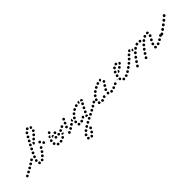

<svg xmlns="http://www.w3.org/2000/svg" viewBox="150 -1685 3127 3127"><g transform="rotate(-45 1713.0 -122.0)"><path d="M23 16Q26 7 21 -1Q17 -10 8 -13Q-1 -15 -9 -11Q-17 -7 -20 2Q-23 11 -19 19Q-15 27 -6 30Q3 33 11 29Q20 25 23 16ZM296 21Q286 22 279 15Q276 12 274 8Q272 4 271 0Q271 -5 272 -9Q274 -13 277 -17Q283 -24 292 -24Q301 -25 309 -19Q310 -18 311 -17Q311 -16 312 -15Q312 -14 312 -13Q310 -4 312 5Q313 7 313 10Q313 11 312 12Q312 12 311 13Q305 20 296 21ZM375 8Q378 4 378 -1Q379 -5 378 -9Q377 -14 375 -17Q370 -25 361 -27Q351 -29 344 -24L343 -23Q340 -21 337 -17Q335 -13 334 -9Q333 -5 334 0Q335 4 337 8Q343 16 352 17Q361 19 369 14Q373 11 375 8ZM79 -9Q82 -13 83 -17Q84 -21 84 -26Q83 -30 81 -34Q77 -42 68 -45Q59 -47 50 -43Q42 -38 39 -29Q37 -20 41 -12Q46 -4 55 -1Q64 1 72 -3V-4Q76 -6 79 -9ZM430 -51Q429 -60 422 -67Q419 -70 415 -71Q411 -73 406 -73Q402 -72 398 -71Q394 -69 391 -66L390 -65Q384 -58 384 -49Q385 -40 392 -33Q395 -30 399 -29Q403 -27 408 -27Q412 -28 416 -29Q420 -31 423 -35H424Q430 -42 430 -51ZM139 -43Q141 -47 142 -51Q143 -56 143 -60Q142 -64 140 -68Q135 -76 126 -79Q117 -81 109 -76Q101 -71 99 -62Q96 -53 101 -45Q103 -42 107 -39Q110 -36 115 -35Q119 -34 123 -34Q128 -35 132 -37V-38Q136 -40 139 -43ZM261 -70V-71Q263 -80 271 -85Q279 -89 288 -87Q292 -86 296 -83Q300 -81 302 -77Q304 -73 305 -69Q305 -64 304 -60Q303 -56 301 -52Q299 -49 296 -47Q293 -47 291 -47Q283 -46 277 -43Q268 -46 263 -54Q258 -62 261 -70ZM201 -87Q203 -96 198 -104Q196 -108 192 -110Q188 -113 184 -114Q180 -115 175 -114Q171 -114 167 -111Q159 -106 157 -97Q155 -88 160 -80Q162 -76 166 -74Q169 -71 174 -70Q178 -69 182 -70Q187 -70 191 -73Q199 -78 201 -87ZM468 -89H469Q474 -97 473 -106Q471 -115 464 -121Q460 -123 456 -124Q452 -126 447 -125Q443 -124 439 -122Q435 -120 432 -116Q427 -108 428 -99Q429 -90 437 -84Q441 -82 445 -81Q449 -79 454 -80Q458 -81 462 -83Q466 -85 468 -89ZM255 -116Q257 -120 258 -124Q259 -129 258 -133Q257 -138 255 -141Q250 -149 241 -151Q232 -153 224 -148V-147Q216 -142 214 -133Q212 -124 217 -116Q220 -113 223 -110Q227 -108 232 -107Q236 -106 240 -107Q245 -107 248 -110H249Q252 -113 255 -116ZM284 -121Q288 -112 296 -109Q300 -107 305 -107Q309 -107 314 -109Q318 -110 321 -113Q324 -117 326 -121Q329 -130 326 -138Q322 -147 314 -150Q309 -152 305 -152Q300 -152 296 -150Q292 -149 289 -146Q286 -142 284 -138Q281 -129 284 -121ZM509 -166Q507 -175 499 -179Q491 -184 482 -181Q473 -179 468 -171Q466 -167 465 -162Q465 -158 466 -153Q467 -149 470 -146Q473 -142 476 -140Q485 -135 493 -138Q502 -140 507 -148Q512 -157 509 -166ZM649 -150Q653 -152 656 -155Q660 -158 661 -162Q663 -166 663 -171Q663 -180 657 -187Q650 -193 641 -194H640Q636 -194 632 -192Q628 -190 624 -187Q621 -184 619 -180Q618 -176 618 -171Q618 -162 624 -155Q631 -149 640 -149Q645 -148 649 -150ZM588 -168Q585 -166 580 -164Q576 -163 572 -164Q567 -165 563 -167Q555 -172 553 -181Q551 -190 555 -198Q558 -202 561 -205Q565 -207 569 -208Q574 -209 578 -209Q582 -208 586 -206H587Q592 -202 595 -197Q598 -191 597 -185Q596 -181 596 -177Q595 -177 595 -176Q595 -175 594 -175Q592 -171 588 -168ZM312 -201Q308 -193 311 -184Q315 -175 323 -171Q331 -167 340 -170Q349 -174 353 -182Q357 -191 354 -200Q351 -208 342 -212Q334 -216 325 -213Q316 -210 312 -201ZM525 -219Q517 -222 513 -231Q510 -240 513 -248Q517 -257 526 -260Q534 -264 543 -260Q551 -257 555 -248Q557 -244 557 -239Q557 -235 555 -231Q554 -229 554 -228Q553 -226 552 -225Q550 -224 547 -222Q545 -221 543 -219Q543 -219 543 -219Q543 -219 543 -218Q534 -215 525 -219ZM342 -263Q338 -255 341 -246Q344 -237 352 -233Q356 -231 361 -230Q365 -230 370 -231Q374 -233 377 -236Q381 -239 383 -243Q385 -247 385 -251Q385 -256 384 -260Q383 -264 380 -268Q377 -271 373 -273Q364 -277 356 -274Q347 -272 343 -263ZM472 -297Q472 -287 465 -281Q458 -275 448 -275Q439 -275 433 -282Q432 -283 431 -284Q430 -285 430 -287Q432 -289 434 -292V-293Q438 -300 439 -309Q439 -313 439 -317Q446 -321 453 -320Q461 -319 466 -313Q473 -306 472 -297ZM372 -307Q375 -298 383 -293Q391 -289 400 -292Q409 -295 414 -303Q418 -311 415 -320Q413 -329 404 -334Q396 -338 387 -335Q378 -332 374 -324Q369 -316 372 -307ZM522 -343Q523 -352 516 -359Q510 -366 501 -366Q491 -367 485 -360H484Q478 -354 477 -344Q477 -335 483 -328Q490 -321 499 -321Q508 -321 515 -327Q522 -334 522 -343ZM404 -367Q407 -358 415 -354Q423 -349 432 -352Q441 -354 446 -363Q450 -371 448 -380Q445 -389 437 -393Q429 -398 420 -395Q411 -393 406 -384Q402 -376 404 -367ZM571 -392Q571 -401 564 -408Q557 -414 548 -414Q539 -414 532 -407Q526 -400 526 -391Q526 -381 533 -375Q540 -368 549 -369Q558 -369 565 -376Q571 -382 571 -392ZM437 -427Q440 -418 448 -413Q456 -409 465 -411Q474 -414 478 -422H479Q483 -431 481 -440Q478 -449 470 -453Q462 -458 453 -455Q444 -452 439 -444Q435 -436 437 -427ZM614 -441Q614 -445 613 -450Q612 -454 609 -458Q607 -461 603 -464Q603 -464 603 -464Q603 -464 602 -464Q601 -464 599 -464Q592 -463 585 -466Q581 -464 577 -462Q574 -459 572 -456V-455Q570 -452 569 -447Q568 -443 569 -438Q571 -434 573 -430Q576 -427 580 -425Q588 -420 597 -422Q606 -424 611 -432V-433Q613 -437 614 -441ZM474 -505Q469 -498 470 -488Q472 -479 480 -474Q487 -468 496 -470Q506 -471 511 -479Q517 -487 515 -496Q514 -505 506 -511Q502 -513 498 -514Q494 -515 489 -515Q485 -514 481 -511Q477 -509 475 -505ZM606 -530Q597 -533 589 -530Q589 -529 589 -529Q588 -529 588 -529Q587 -523 585 -518Q581 -510 576 -504Q576 -503 576 -502Q577 -501 577 -500Q579 -496 582 -492Q585 -489 590 -488Q594 -486 598 -486Q603 -486 607 -488Q615 -492 619 -500Q622 -509 618 -518Q615 -526 606 -530ZM523 -546Q527 -554 536 -557Q545 -561 553 -557Q562 -553 565 -544Q568 -535 564 -527Q560 -518 552 -515H551Q546 -513 540 -514Q534 -515 529 -519Q527 -522 524 -525Q524 -526 523 -527Q523 -527 522 -528Q519 -537 523 -546Z M794 19Q803 18 809 10Q814 2 813 -7Q813 -7 813 -7Q812 -7 812 -8Q811 -11 810 -15Q808 -17 807 -18Q805 -20 803 -21Q800 -24 795 -25Q791 -26 787 -25Q777 -24 772 -16Q767 -9 768 1Q769 5 771 9Q774 13 777 15Q781 18 785 19Q790 20 794 19ZM740 11Q737 14 733 16Q729 18 724 18Q720 18 715 17Q711 15 708 12Q705 9 703 5Q701 1 701 -4Q701 -8 702 -12Q704 -17 707 -20Q710 -23 714 -25Q718 -27 723 -27Q727 -27 731 -26Q737 -23 741 -19Q745 -14 746 -8Q745 -4 745 0Q745 1 745 2Q745 3 744 3Q743 8 740 11ZM996 13Q1005 9 1008 0Q1012 -9 1008 -17Q1006 -21 1003 -24Q999 -27 995 -29Q991 -31 987 -30Q982 -30 978 -29V-28Q969 -25 966 -16Q963 -7 967 1Q968 5 972 8Q975 11 979 13Q983 15 988 15Q992 14 996 13ZM866 -10Q874 -15 875 -25Q876 -34 871 -41Q871 -42 870 -42Q870 -42 870 -42Q867 -44 865 -46Q864 -47 863 -48Q862 -49 860 -49Q858 -50 856 -50Q852 -51 847 -50Q843 -49 839 -46Q832 -41 830 -31Q829 -22 834 -15Q840 -7 849 -6Q858 -4 866 -10ZM1068 -32Q1071 -40 1068 -47Q1067 -52 1063 -55Q1060 -58 1056 -60Q1052 -62 1048 -62Q1043 -62 1039 -61Q1038 -60 1037 -60Q1036 -59 1035 -59Q1032 -56 1029 -53Q1026 -49 1025 -45Q1024 -41 1025 -36Q1025 -32 1028 -28Q1032 -20 1042 -18Q1051 -15 1059 -20Q1066 -24 1068 -32ZM671 -36Q663 -40 661 -49Q658 -58 663 -66Q668 -74 677 -77Q686 -79 694 -74Q702 -70 704 -61Q705 -56 705 -52Q704 -48 702 -44Q695 -41 690 -35Q689 -34 689 -33Q689 -33 688 -33Q688 -33 688 -33Q679 -31 671 -36ZM1123 -65Q1125 -68 1126 -73Q1126 -77 1126 -82Q1125 -86 1122 -90Q1117 -97 1107 -99Q1098 -100 1091 -95H1090Q1087 -92 1084 -89Q1082 -85 1081 -80Q1081 -76 1082 -72Q1083 -67 1085 -64Q1091 -56 1100 -54Q1109 -53 1116 -58H1117Q1120 -61 1123 -65ZM918 -79Q918 -83 917 -86L902 -81L900 -87Q895 -87 890 -89Q887 -91 884 -92Q883 -89 881 -86Q877 -81 873 -77Q874 -71 877 -66Q881 -61 887 -59Q891 -57 896 -57Q900 -57 904 -59Q909 -61 912 -65Q915 -68 916 -72Q917 -76 918 -79ZM995 -96Q999 -88 1007 -84Q1011 -82 1016 -82Q1020 -81 1024 -83Q1028 -84 1032 -87Q1035 -91 1037 -95Q1041 -103 1038 -112Q1034 -121 1026 -125Q1022 -126 1017 -127Q1013 -127 1009 -125Q1005 -124 1001 -121Q998 -118 996 -114Q992 -105 995 -96ZM792 -123Q787 -128 780 -129Q771 -131 763 -126Q755 -120 754 -111Q752 -102 757 -94Q763 -87 772 -85Q776 -84 781 -85Q785 -86 789 -89Q792 -91 795 -95Q797 -99 798 -103Q798 -104 798 -104Q798 -105 798 -105Q798 -108 798 -111Q797 -118 792 -123ZM854 -130Q847 -134 839 -133Q829 -131 824 -123Q819 -115 821 -106Q823 -97 831 -92Q838 -87 848 -89Q852 -90 856 -92Q859 -95 862 -98Q864 -102 865 -106Q866 -111 865 -115Q865 -116 865 -116Q865 -117 865 -117Q865 -117 864 -118Q862 -126 854 -130ZM664 -111Q659 -119 662 -128Q663 -132 666 -136Q669 -139 673 -142Q677 -144 681 -144Q685 -145 690 -144Q699 -141 703 -133Q708 -125 705 -116Q704 -111 701 -108Q698 -104 694 -102Q693 -101 691 -101Q689 -100 688 -100Q683 -100 679 -100Q678 -100 678 -100Q678 -100 677 -100Q668 -103 664 -111ZM928 -122Q932 -130 929 -139Q927 -143 924 -146Q921 -150 917 -151Q913 -153 908 -153Q904 -154 900 -152Q900 -152 899 -152Q899 -152 899 -152Q895 -150 892 -147Q888 -144 887 -139Q885 -135 885 -131Q885 -126 887 -122Q890 -114 899 -110Q908 -107 916 -110Q925 -114 928 -122ZM731 -151Q731 -160 737 -167Q740 -171 744 -172Q748 -174 753 -175Q757 -175 762 -173Q766 -172 769 -169Q773 -165 774 -161Q776 -157 776 -152Q772 -152 767 -151Q758 -150 750 -144Q744 -140 740 -134Q740 -135 739 -135Q739 -135 739 -135Q732 -142 731 -151ZM986 -148Q989 -152 990 -156Q991 -160 990 -165Q990 -169 987 -173Q983 -181 974 -183Q965 -186 957 -181H956Q953 -178 950 -175Q947 -171 946 -167Q945 -163 946 -158Q946 -154 949 -150Q953 -142 962 -140Q971 -137 979 -142Q983 -144 986 -148ZM1025 -175Q1021 -166 1024 -158Q1027 -149 1036 -145Q1040 -143 1044 -143Q1049 -143 1053 -144Q1057 -146 1060 -149Q1064 -152 1065 -156Q1069 -165 1066 -173Q1063 -182 1055 -186Q1046 -190 1037 -187Q1029 -184 1025 -175ZM832 -154Q835 -157 837 -161Q839 -164 839 -168Q840 -178 834 -185Q828 -192 819 -193Q809 -194 802 -188Q795 -182 794 -173Q794 -173 794 -172Q794 -172 794 -172Q794 -172 794 -172Q798 -165 799 -157Q801 -153 806 -151Q810 -149 814 -148Q815 -148 816 -148Q817 -148 818 -148Q818 -148 818 -148Q825 -153 832 -154ZM641 -149V-148Q632 -148 625 -155Q619 -162 619 -171Q618 -175 620 -180Q622 -184 625 -187Q628 -190 632 -192Q636 -193 641 -193V-194Q647 -194 652 -191Q657 -188 660 -184Q660 -182 660 -181Q662 -177 664 -173Q664 -172 664 -172Q664 -171 664 -171Q664 -168 663 -166Q662 -163 661 -161Q653 -157 648 -150Q646 -149 645 -149Q643 -149 641 -149ZM733 -192Q731 -195 729 -198Q727 -200 724 -202Q720 -205 715 -205Q711 -206 707 -205Q702 -204 699 -201Q695 -199 693 -195Q690 -191 690 -187Q689 -182 690 -178Q691 -174 694 -170Q696 -166 700 -164Q700 -164 700 -164Q701 -164 701 -163Q702 -163 704 -162Q705 -161 707 -161Q708 -161 710 -161Q710 -164 712 -168Q715 -176 721 -182V-183Q726 -188 733 -192ZM1051 -228Q1051 -223 1052 -219Q1054 -215 1057 -212Q1060 -208 1064 -206Q1073 -203 1081 -206Q1090 -209 1094 -217Q1096 -222 1096 -226Q1096 -230 1095 -235Q1093 -239 1090 -242Q1087 -245 1083 -247Q1075 -251 1066 -248Q1057 -245 1053 -236Q1051 -232 1051 -228ZM729 -236Q730 -226 737 -221Q744 -215 754 -216Q763 -217 769 -224Q772 -227 773 -232Q774 -236 774 -240Q773 -245 771 -249Q769 -253 765 -256Q762 -258 758 -260Q753 -261 749 -261Q744 -260 741 -258Q737 -256 734 -252Q728 -245 729 -236Z M1179 299Q1180 300 1180 301Q1180 302 1181 303Q1185 311 1194 314Q1203 317 1211 313L1212 312Q1220 308 1223 299Q1226 290 1222 282Q1218 274 1209 271Q1200 268 1192 272H1191Q1189 273 1188 274Q1186 275 1185 277Q1185 283 1183 290Q1182 295 1179 299ZM1156 261Q1154 258 1151 257Q1147 257 1143 256Q1139 255 1136 254Q1134 255 1133 255Q1131 256 1129 257Q1121 261 1118 270Q1115 279 1120 287Q1120 287 1120 288Q1125 296 1134 299Q1143 301 1151 297Q1155 295 1158 291Q1160 288 1162 283Q1163 279 1162 275Q1162 270 1160 266Q1160 266 1160 266Q1158 263 1156 261ZM1227 239Q1226 244 1227 248Q1228 252 1230 256Q1233 260 1236 263Q1240 265 1244 266Q1249 267 1253 266Q1258 265 1261 263Q1265 260 1268 257V256Q1273 248 1272 239Q1270 230 1262 225Q1254 219 1245 221Q1236 223 1231 231H1230Q1228 235 1227 239ZM1174 206Q1172 197 1164 192Q1160 190 1156 189Q1151 188 1147 189Q1143 190 1139 193Q1135 195 1133 199L1132 200Q1127 208 1129 217Q1131 226 1139 231Q1143 233 1147 234Q1152 235 1156 234Q1161 233 1164 230Q1168 228 1170 224L1171 223Q1176 216 1174 206ZM1263 191Q1265 200 1274 204Q1282 209 1291 206Q1300 203 1304 195V194Q1309 186 1306 177Q1303 168 1295 164Q1291 162 1286 161Q1282 161 1278 162Q1275 164 1272 165Q1270 167 1268 169Q1266 171 1265 173L1264 174Q1260 182 1263 191ZM1222 164Q1223 155 1217 148Q1214 144 1210 142Q1206 140 1202 139Q1197 139 1193 140Q1189 141 1185 144V145Q1177 150 1176 160Q1175 169 1181 176Q1184 180 1188 182Q1192 184 1196 184Q1201 185 1205 184Q1209 183 1213 180V179Q1221 173 1222 164ZM1274 136Q1277 132 1278 128Q1279 124 1279 119Q1278 115 1276 111Q1271 103 1262 101Q1253 99 1245 104H1244Q1236 109 1234 118Q1232 127 1236 135Q1239 139 1242 141Q1246 144 1250 145Q1255 146 1259 145Q1264 145 1267 142H1268Q1272 140 1274 136ZM1338 95Q1341 86 1336 78Q1334 74 1331 71Q1327 69 1323 67Q1319 66 1314 66Q1310 67 1306 69H1305Q1297 74 1294 83Q1292 92 1296 100Q1300 108 1309 111Q1318 113 1326 109H1327Q1335 104 1338 95ZM1399 64Q1402 55 1398 47Q1396 43 1392 40Q1389 37 1385 36Q1380 34 1376 35Q1372 35 1368 37H1367Q1363 39 1360 43Q1357 46 1356 50Q1354 55 1355 59Q1355 64 1357 68Q1359 72 1362 75Q1366 78 1370 79Q1374 80 1379 80Q1383 80 1387 78L1388 77Q1396 73 1399 64ZM1456 41Q1459 37 1461 33Q1462 29 1462 24Q1461 20 1459 16Q1455 8 1446 5Q1438 2 1429 6Q1425 8 1422 12Q1419 15 1417 19Q1416 24 1416 28Q1417 33 1419 37Q1423 45 1432 48Q1441 51 1449 47L1450 46Q1454 44 1456 41ZM1206 25Q1202 28 1198 29Q1193 30 1189 29Q1185 29 1181 26Q1180 26 1180 26Q1172 20 1170 11Q1168 2 1173 -6Q1178 -13 1187 -15Q1197 -17 1204 -12Q1204 -12 1205 -12Q1208 -10 1210 -7Q1213 -4 1214 0Q1214 1 1214 3Q1214 8 1215 12Q1214 14 1213 16Q1213 18 1212 19Q1209 23 1206 25ZM1275 21Q1278 18 1280 14Q1282 10 1282 5Q1282 1 1281 -4Q1278 -12 1269 -16Q1261 -20 1252 -17H1251Q1242 -14 1238 -5Q1234 3 1238 12Q1239 16 1242 19Q1245 23 1249 25Q1253 26 1258 27Q1262 27 1266 25H1267Q1271 24 1275 21ZM1518 9Q1521 5 1522 1Q1524 -3 1523 -8Q1523 -12 1521 -16Q1516 -24 1507 -27Q1498 -30 1490 -25H1489Q1486 -23 1483 -20Q1480 -16 1479 -12Q1477 -8 1478 -3Q1478 1 1480 5Q1485 14 1493 16Q1502 19 1511 15V14Q1515 12 1518 9ZM1392 14Q1383 12 1374 12Q1367 13 1361 15Q1356 10 1355 3Q1354 -4 1357 -10V-11Q1361 -19 1370 -22Q1379 -25 1387 -21Q1395 -18 1398 -10Q1401 -2 1399 6Q1398 8 1397 11Q1396 12 1395 13Q1394 14 1393 15Q1393 15 1392 14ZM1343 -30Q1343 -33 1342 -35Q1341 -38 1339 -40Q1337 -44 1333 -46Q1329 -49 1325 -50Q1321 -51 1316 -50Q1312 -49 1308 -46Q1300 -41 1298 -32Q1296 -23 1301 -15Q1304 -11 1307 -9Q1311 -6 1316 -5Q1320 -4 1324 -5Q1329 -6 1332 -8L1333 -9Q1334 -15 1337 -20V-21Q1339 -26 1343 -30ZM1583 -34Q1585 -43 1580 -51Q1578 -55 1574 -57Q1571 -60 1567 -61Q1562 -62 1558 -62Q1553 -61 1550 -59L1549 -58Q1541 -53 1539 -44Q1536 -35 1541 -27Q1543 -24 1547 -21Q1550 -18 1555 -17Q1559 -16 1563 -17Q1568 -17 1572 -19V-20Q1580 -25 1583 -34ZM1160 -62V-63Q1162 -72 1171 -76Q1179 -81 1188 -78Q1197 -75 1201 -67Q1205 -59 1203 -50V-49Q1202 -46 1200 -43Q1198 -40 1195 -38Q1189 -39 1183 -37Q1178 -36 1174 -34Q1165 -37 1161 -46Q1157 -54 1160 -62ZM1385 -64Q1385 -59 1386 -55Q1388 -51 1391 -47Q1394 -44 1398 -42Q1406 -38 1415 -41Q1424 -44 1428 -52V-53Q1430 -57 1430 -61Q1431 -66 1429 -70Q1428 -74 1425 -78Q1422 -81 1418 -83Q1410 -87 1401 -84Q1392 -81 1388 -73L1387 -72Q1386 -68 1385 -64ZM1638 -64Q1640 -68 1641 -72Q1642 -77 1641 -81Q1640 -86 1638 -89Q1632 -97 1623 -99Q1614 -100 1606 -95V-94Q1598 -89 1596 -80Q1595 -71 1600 -63Q1603 -59 1606 -57Q1610 -55 1615 -54Q1619 -53 1623 -54Q1628 -55 1631 -57L1632 -58Q1636 -60 1638 -64ZM1127 -73Q1128 -83 1123 -90Q1121 -94 1117 -96Q1113 -99 1109 -100Q1104 -100 1100 -99Q1095 -98 1092 -96L1091 -95Q1083 -90 1082 -81Q1080 -72 1086 -64Q1088 -60 1092 -58Q1096 -56 1100 -55Q1104 -54 1109 -55Q1113 -56 1117 -59Q1125 -64 1127 -73ZM1138 -112Q1137 -116 1138 -121Q1139 -125 1141 -129Q1144 -133 1147 -135L1148 -136Q1152 -138 1156 -139Q1160 -140 1165 -140Q1166 -139 1168 -139Q1169 -138 1171 -138Q1168 -133 1167 -127Q1165 -118 1167 -109Q1168 -104 1170 -100Q1165 -99 1160 -96Q1159 -96 1157 -95Q1153 -95 1149 -98Q1145 -100 1142 -104Q1139 -108 1138 -112ZM1189 -113Q1191 -104 1199 -99Q1206 -94 1216 -96Q1225 -98 1230 -105V-106Q1233 -110 1234 -114Q1234 -119 1234 -123Q1233 -127 1230 -131Q1228 -135 1224 -137Q1220 -140 1216 -140Q1211 -141 1207 -140Q1203 -140 1199 -137Q1195 -135 1193 -131L1192 -130Q1187 -122 1189 -113ZM1416 -126Q1416 -121 1417 -117Q1418 -113 1421 -109Q1424 -106 1428 -104Q1437 -100 1445 -103Q1454 -106 1458 -114L1459 -115Q1461 -119 1461 -123Q1461 -128 1460 -132Q1458 -136 1456 -140Q1453 -143 1449 -145Q1440 -149 1431 -146Q1423 -143 1418 -135V-134Q1416 -130 1416 -126ZM1233 -171Q1233 -162 1239 -155Q1245 -148 1255 -148Q1264 -148 1271 -154V-155Q1275 -158 1276 -162Q1278 -166 1278 -170Q1279 -175 1277 -179Q1275 -183 1272 -186Q1269 -190 1265 -192Q1261 -193 1257 -194Q1252 -194 1248 -192Q1244 -190 1240 -187Q1233 -181 1233 -171ZM1446 -188Q1446 -183 1448 -179Q1449 -175 1452 -171Q1455 -168 1459 -166Q1467 -162 1476 -165Q1485 -168 1489 -176V-177Q1491 -181 1492 -185Q1492 -190 1491 -194Q1489 -198 1486 -202Q1483 -205 1479 -207Q1471 -211 1462 -208Q1453 -205 1449 -197V-196Q1447 -192 1446 -188ZM1289 -217Q1287 -208 1291 -200Q1296 -192 1305 -190Q1314 -187 1322 -192Q1331 -197 1333 -206Q1336 -215 1331 -223Q1326 -231 1317 -233Q1309 -236 1300 -231Q1292 -226 1289 -217ZM1361 -255Q1357 -253 1355 -249Q1353 -245 1352 -240Q1352 -236 1353 -232Q1355 -223 1363 -218Q1371 -213 1380 -216H1381Q1390 -218 1395 -226Q1399 -234 1397 -243Q1394 -252 1386 -257Q1378 -262 1369 -259Q1364 -258 1361 -255ZM1474 -247V-248Q1476 -252 1480 -255Q1483 -258 1487 -259Q1492 -261 1496 -261Q1501 -260 1505 -258Q1509 -256 1512 -253Q1514 -249 1516 -245Q1517 -241 1517 -237Q1517 -232 1515 -228L1514 -227Q1513 -224 1510 -221Q1507 -218 1503 -217Q1503 -217 1503 -217Q1497 -223 1489 -227Q1481 -231 1473 -232Q1473 -232 1473 -232Q1471 -236 1472 -240Q1472 -244 1474 -247ZM1444 -225H1443Q1434 -225 1427 -231Q1420 -237 1420 -247Q1420 -251 1422 -255Q1423 -260 1426 -263Q1429 -266 1433 -268Q1437 -270 1442 -270H1443Q1447 -270 1451 -269Q1455 -267 1458 -264Q1456 -261 1454 -258V-257Q1450 -250 1449 -241Q1449 -234 1450 -228Q1448 -226 1446 -225Q1445 -225 1445 -225Q1445 -225 1444 -225Z M1749 24Q1753 22 1756 18Q1758 14 1759 10Q1760 6 1759 1Q1758 -8 1750 -13Q1742 -19 1733 -17Q1728 -16 1724 -14Q1721 -11 1718 -8Q1716 -4 1715 1Q1714 5 1714 9Q1715 14 1718 17Q1720 21 1724 24Q1727 26 1732 27Q1736 28 1741 27Q1746 27 1749 24ZM1958 24Q1962 22 1965 18Q1967 15 1969 10Q1970 6 1970 2Q1969 -8 1961 -14Q1954 -19 1945 -18H1944Q1940 -18 1936 -16Q1932 -14 1929 -10Q1926 -7 1925 -2Q1924 2 1924 6Q1925 16 1932 21Q1940 27 1949 26Q1954 26 1958 24ZM1678 14Q1674 15 1669 15Q1665 14 1661 12Q1657 9 1655 6Q1654 5 1654 5Q1649 -3 1651 -12Q1652 -21 1660 -27Q1664 -29 1668 -30Q1672 -31 1677 -30Q1681 -29 1685 -27Q1689 -24 1691 -21Q1691 -21 1691 -21Q1693 -19 1694 -16Q1695 -14 1695 -12Q1693 -8 1692 -4Q1692 1 1692 5Q1690 7 1689 8Q1688 10 1686 11Q1682 13 1678 14ZM2034 -4Q2038 -12 2034 -21Q2031 -30 2023 -34Q2014 -38 2006 -34H2005Q1996 -31 1992 -22Q1989 -14 1992 -5Q1993 -1 1996 2Q1999 6 2004 7Q2008 9 2012 9Q2017 10 2021 8Q2030 5 2034 -4ZM1879 5Q1870 2 1866 -6Q1866 -7 1865 -7Q1861 -16 1864 -24Q1867 -33 1876 -37Q1880 -39 1884 -40Q1888 -40 1893 -39Q1897 -37 1900 -34Q1904 -31 1906 -27Q1906 -27 1906 -27Q1907 -25 1907 -23Q1908 -21 1908 -19Q1905 -14 1903 -8Q1902 -5 1902 -1Q1901 0 1899 1Q1898 2 1896 3Q1888 8 1879 5ZM1819 -6Q1821 -10 1822 -14Q1823 -19 1823 -23Q1822 -27 1820 -31Q1815 -39 1806 -42Q1797 -44 1789 -39Q1785 -37 1782 -33Q1779 -30 1778 -25Q1777 -21 1778 -17Q1778 -12 1781 -8Q1785 0 1794 2Q1803 4 1812 0V-1Q1816 -3 1819 -6ZM2093 -27Q2096 -30 2097 -35Q2099 -39 2098 -43Q2098 -48 2096 -52Q2092 -60 2083 -63Q2074 -66 2065 -61Q2057 -57 2054 -48Q2051 -39 2055 -31Q2060 -22 2069 -20Q2078 -17 2086 -21Q2090 -23 2093 -27ZM1658 -57Q1655 -60 1653 -64Q1651 -68 1650 -72Q1650 -77 1651 -81V-82Q1653 -86 1656 -89Q1659 -93 1663 -95Q1667 -97 1671 -97Q1676 -97 1680 -96Q1689 -93 1693 -85Q1697 -76 1694 -68V-67Q1692 -62 1688 -58Q1684 -54 1679 -53Q1673 -53 1666 -53Q1666 -53 1666 -53Q1666 -53 1666 -53Q1661 -54 1658 -57ZM2157 -73Q2158 -82 2153 -90Q2151 -93 2147 -96Q2143 -98 2139 -99Q2134 -100 2130 -99Q2125 -98 2122 -95H2121Q2114 -90 2112 -80Q2110 -71 2116 -64Q2118 -60 2122 -57Q2126 -55 2130 -54Q2135 -53 2139 -54Q2143 -55 2147 -58Q2155 -64 2157 -73ZM1633 -96Q1631 -97 1629 -98Q1627 -99 1624 -99Q1620 -100 1616 -99Q1611 -98 1608 -96L1607 -95Q1603 -93 1601 -89Q1599 -85 1598 -81Q1597 -77 1598 -72Q1599 -68 1602 -64Q1604 -60 1608 -58Q1612 -56 1616 -55Q1620 -54 1624 -55Q1628 -55 1631 -57Q1628 -64 1628 -72Q1627 -80 1630 -88V-89Q1631 -92 1633 -96ZM1876 -84Q1876 -88 1878 -92L1879 -93Q1883 -101 1892 -104Q1901 -107 1909 -102Q1913 -100 1916 -97Q1919 -93 1920 -89Q1921 -85 1921 -80Q1921 -76 1919 -72L1918 -71Q1916 -67 1911 -63Q1907 -60 1901 -59Q1900 -60 1900 -60Q1894 -62 1887 -62Q1884 -64 1881 -68Q1878 -71 1877 -75Q1876 -79 1876 -84ZM1684 -131Q1685 -122 1692 -116Q1699 -110 1709 -111Q1718 -112 1724 -119Q1730 -126 1730 -136Q1729 -145 1722 -151Q1714 -157 1705 -156Q1696 -155 1690 -148Q1684 -140 1684 -131ZM1912 -136Q1914 -127 1921 -122Q1929 -117 1938 -118Q1948 -120 1953 -128V-129Q1958 -136 1956 -145Q1954 -155 1947 -160Q1943 -162 1938 -163Q1934 -164 1930 -163Q1925 -162 1922 -160Q1918 -157 1915 -153Q1910 -145 1912 -136ZM1734 -183Q1733 -174 1739 -166Q1744 -159 1754 -158Q1763 -156 1770 -162H1771Q1778 -168 1779 -177Q1781 -186 1775 -194Q1769 -201 1760 -203Q1751 -204 1744 -198H1743Q1736 -192 1734 -183ZM1950 -202Q1949 -197 1950 -193Q1951 -189 1953 -185Q1956 -181 1960 -179Q1967 -174 1976 -176Q1986 -178 1991 -186Q1993 -190 1994 -194Q1995 -199 1994 -203Q1993 -207 1990 -211Q1988 -215 1984 -217Q1976 -222 1967 -220Q1958 -218 1953 -210Q1950 -206 1950 -202ZM1793 -223Q1790 -214 1795 -206Q1799 -198 1808 -195Q1817 -192 1825 -197H1826Q1834 -201 1837 -210Q1839 -219 1835 -228Q1831 -236 1822 -238Q1813 -241 1804 -237Q1796 -232 1793 -223ZM1857 -254Q1853 -246 1856 -237Q1859 -228 1867 -224Q1876 -220 1885 -223Q1889 -224 1893 -227Q1896 -230 1898 -234Q1900 -238 1900 -243Q1901 -247 1899 -251Q1896 -260 1888 -264Q1880 -269 1871 -266L1870 -265Q1861 -262 1857 -254ZM1930 -273Q1937 -279 1946 -278Q1954 -278 1960 -273Q1965 -268 1967 -260Q1962 -258 1958 -255Q1951 -250 1947 -242H1946Q1944 -238 1942 -233Q1933 -234 1927 -241Q1921 -248 1922 -257Q1923 -267 1930 -273Z M2249 15Q2246 19 2243 21Q2239 24 2235 25Q2230 26 2226 25H2225Q2221 24 2217 22Q2213 20 2211 16Q2208 12 2207 8Q2206 3 2207 -1Q2209 -10 2216 -16Q2224 -21 2233 -19H2234Q2238 -18 2242 -16Q2245 -14 2248 -10Q2249 -9 2250 -7Q2251 -5 2251 -4Q2251 0 2252 3Q2252 4 2252 5Q2252 6 2252 7Q2251 11 2249 15ZM2312 9Q2315 5 2317 1Q2319 -3 2319 -7Q2319 -12 2317 -16Q2314 -25 2305 -28Q2297 -32 2288 -28Q2283 -27 2280 -24Q2277 -20 2275 -16Q2274 -12 2274 -8Q2273 -3 2275 1Q2279 10 2287 13Q2296 17 2304 13H2305Q2309 12 2312 9ZM2375 -26Q2378 -30 2379 -34Q2380 -38 2379 -43Q2378 -47 2376 -51Q2371 -59 2362 -61Q2353 -63 2345 -58Q2337 -53 2335 -44Q2332 -35 2337 -27Q2342 -19 2351 -17Q2360 -15 2368 -20H2369Q2372 -22 2375 -26ZM2173 -25Q2166 -30 2164 -39V-40Q2162 -49 2167 -56Q2173 -64 2182 -66Q2191 -68 2199 -62Q2206 -57 2208 -48V-47Q2209 -45 2208 -42Q2208 -39 2207 -36Q2205 -35 2203 -34Q2196 -29 2191 -21Q2191 -21 2191 -21Q2190 -21 2190 -21Q2181 -19 2173 -25ZM2433 -65Q2435 -69 2436 -73Q2437 -77 2436 -82Q2435 -86 2432 -90Q2427 -97 2418 -99Q2409 -101 2401 -95Q2393 -90 2391 -81Q2390 -71 2395 -64Q2398 -60 2401 -58Q2405 -55 2410 -55Q2414 -54 2418 -55Q2423 -56 2426 -58L2427 -59Q2430 -61 2433 -65ZM2113 -81Q2114 -90 2122 -95V-96Q2126 -98 2131 -99Q2135 -100 2139 -99Q2141 -99 2143 -98Q2145 -98 2147 -97Q2149 -92 2151 -87Q2154 -83 2158 -79Q2158 -79 2158 -79Q2158 -79 2158 -79Q2153 -75 2149 -69Q2145 -63 2143 -56Q2135 -53 2128 -56Q2121 -58 2117 -64Q2111 -72 2113 -81ZM2177 -93Q2173 -95 2170 -99Q2168 -103 2167 -107Q2167 -112 2168 -116Q2170 -126 2178 -131Q2185 -136 2195 -134Q2204 -131 2209 -124Q2214 -116 2212 -107L2211 -106Q2210 -98 2203 -93Q2197 -88 2189 -89Q2188 -89 2188 -89Q2187 -89 2186 -89Q2185 -89 2185 -89Q2180 -90 2177 -93ZM2273 -143Q2271 -134 2263 -129H2262Q2254 -124 2245 -127Q2236 -129 2232 -137Q2237 -140 2241 -144Q2247 -150 2250 -158H2251Q2253 -165 2254 -171Q2260 -171 2264 -168Q2269 -164 2271 -160Q2276 -152 2273 -143ZM2187 -177Q2187 -173 2188 -168Q2190 -164 2193 -161Q2196 -158 2200 -156Q2209 -152 2217 -155Q2226 -159 2230 -167V-168Q2232 -172 2232 -176Q2232 -181 2231 -185Q2229 -189 2226 -192Q2223 -195 2219 -197Q2210 -201 2202 -198Q2193 -195 2189 -186Q2187 -182 2187 -177ZM2333 -175Q2336 -184 2332 -192Q2327 -196 2323 -201Q2323 -201 2323 -201Q2322 -202 2320 -203Q2319 -203 2318 -203Q2313 -205 2309 -204Q2304 -203 2300 -201Q2292 -196 2290 -187Q2287 -178 2292 -170Q2296 -162 2305 -160Q2314 -157 2323 -162Q2331 -167 2333 -175ZM2378 -241Q2373 -248 2363 -250Q2361 -250 2359 -250Q2356 -250 2354 -249Q2354 -249 2354 -249Q2352 -240 2346 -233Q2342 -228 2337 -224Q2338 -217 2343 -212Q2349 -206 2356 -205Q2365 -203 2373 -209Q2380 -214 2382 -223V-224Q2383 -233 2378 -241ZM2227 -233Q2228 -242 2235 -248Q2238 -251 2243 -253Q2247 -254 2251 -254Q2256 -254 2260 -252Q2264 -250 2267 -246Q2270 -243 2271 -239Q2272 -234 2272 -230Q2272 -225 2270 -221Q2268 -217 2265 -215L2264 -214Q2261 -211 2257 -210Q2252 -208 2248 -209Q2245 -209 2243 -210Q2240 -211 2238 -212Q2236 -213 2235 -214Q2234 -215 2234 -215Q2233 -216 2232 -216Q2226 -223 2227 -233ZM2288 -267Q2290 -271 2292 -274Q2295 -278 2299 -280Q2303 -282 2308 -283Q2317 -284 2324 -278Q2332 -272 2333 -263Q2333 -259 2332 -254Q2331 -250 2328 -247Q2325 -243 2321 -241Q2318 -239 2313 -238Q2307 -237 2301 -240Q2295 -242 2292 -247Q2290 -251 2288 -254Q2288 -255 2288 -256Q2288 -257 2288 -258Q2287 -262 2288 -267Z M2752 8Q2750 -1 2742 -6Q2738 -8 2734 -9Q2729 -10 2725 -9Q2721 -8 2717 -5Q2713 -2 2711 2L2710 3Q2706 11 2708 20Q2710 29 2718 34Q2722 36 2726 37Q2731 37 2735 36Q2739 35 2743 33Q2747 30 2749 26L2750 25Q2755 17 2752 8ZM2559 15Q2559 10 2559 6Q2558 1 2555 -2Q2553 -6 2549 -9Q2542 -14 2532 -12Q2523 -11 2518 -3L2517 -1Q2514 3 2513 7Q2512 12 2513 16Q2514 20 2516 24Q2519 28 2522 30Q2530 36 2539 34Q2548 32 2553 25L2555 23Q2558 19 2559 15ZM2964 24Q2955 25 2948 19Q2946 18 2945 16Q2938 10 2938 0Q2939 -9 2945 -16Q2949 -19 2953 -20Q2957 -22 2961 -22Q2966 -22 2970 -20Q2974 -18 2977 -15Q2980 -13 2981 -10Q2983 -7 2984 -3Q2984 -1 2985 1Q2985 5 2983 9Q2982 13 2980 16Q2974 23 2964 24ZM3046 9Q3049 6 3051 2Q3053 -2 3053 -6Q3053 -11 3052 -15Q3048 -24 3040 -27Q3031 -31 3023 -28H3021Q3017 -26 3014 -23Q3010 -20 3009 -16Q3007 -12 3007 -7Q3006 -3 3008 1Q3011 10 3020 14Q3028 18 3037 15L3038 14Q3043 12 3046 9ZM3116 -33Q3118 -42 3113 -50Q3111 -54 3107 -56Q3104 -59 3099 -60Q3095 -61 3091 -61Q3086 -60 3082 -58L3081 -57Q3073 -52 3071 -43Q3068 -34 3073 -26Q3075 -22 3079 -20Q3082 -17 3087 -16Q3091 -15 3095 -15Q3100 -16 3104 -18L3105 -19Q3113 -24 3116 -33ZM2790 -43Q2791 -47 2790 -51Q2789 -56 2786 -59Q2784 -63 2780 -66Q2772 -71 2763 -69Q2754 -67 2749 -59L2748 -58Q2746 -54 2745 -50Q2744 -45 2745 -41Q2746 -36 2748 -33Q2751 -29 2755 -27Q2762 -22 2772 -23Q2781 -25 2786 -33L2787 -34Q2789 -38 2790 -43ZM2599 -47Q2599 -51 2599 -56Q2598 -60 2595 -64Q2593 -67 2589 -70Q2581 -75 2572 -73Q2563 -71 2558 -64L2556 -61Q2554 -58 2553 -53Q2552 -49 2553 -44Q2554 -40 2556 -36Q2559 -33 2563 -30Q2570 -25 2580 -27Q2589 -29 2594 -36L2595 -39Q2598 -42 2599 -47ZM2947 -57Q2943 -65 2946 -74L2947 -75Q2948 -79 2952 -83Q2955 -86 2959 -88Q2963 -90 2967 -90Q2972 -90 2976 -88Q2985 -85 2988 -76Q2992 -68 2989 -59L2988 -58Q2987 -54 2984 -50Q2981 -47 2977 -45Q2975 -45 2973 -44Q2972 -44 2970 -43Q2966 -44 2962 -44Q2961 -44 2960 -44Q2960 -44 2960 -45Q2960 -45 2959 -45Q2951 -48 2947 -57ZM3175 -72Q3177 -81 3172 -89Q3169 -93 3165 -95Q3162 -98 3157 -99Q3153 -99 3149 -98Q3144 -98 3140 -95L3139 -94Q3131 -89 3130 -80Q3128 -71 3133 -63Q3136 -59 3140 -57Q3143 -54 3148 -53Q3152 -53 3157 -54Q3161 -54 3165 -57L3166 -58Q3174 -63 3175 -72ZM2433 -65Q2436 -69 2437 -73Q2437 -78 2437 -82Q2436 -87 2433 -90Q2428 -98 2418 -100Q2409 -101 2402 -96L2401 -95Q2397 -93 2395 -89Q2393 -85 2392 -81Q2391 -77 2392 -72Q2393 -68 2396 -64Q2401 -56 2410 -55Q2419 -53 2427 -59Q2431 -61 2433 -65ZM2830 -99Q2831 -104 2830 -108Q2830 -112 2827 -116Q2825 -120 2822 -123Q2814 -128 2805 -127Q2796 -126 2790 -118L2789 -117Q2786 -113 2785 -109Q2784 -105 2785 -100Q2786 -96 2788 -92Q2790 -88 2794 -85Q2801 -80 2811 -81Q2820 -83 2825 -90L2826 -91Q2829 -95 2830 -99ZM2640 -105Q2641 -109 2641 -114Q2640 -118 2638 -122Q2636 -126 2632 -129Q2628 -131 2624 -132Q2620 -134 2615 -133Q2611 -132 2607 -130Q2603 -128 2600 -124L2599 -122Q2596 -118 2595 -114Q2594 -110 2595 -105Q2595 -101 2597 -97Q2600 -93 2603 -91Q2611 -85 2620 -86Q2629 -88 2635 -95L2636 -97Q2639 -101 2640 -105ZM2492 -117Q2492 -126 2487 -133Q2484 -137 2480 -139Q2476 -141 2471 -141Q2467 -142 2463 -141Q2458 -139 2455 -136H2454Q2447 -130 2446 -121Q2445 -111 2451 -104Q2457 -97 2467 -96Q2476 -95 2483 -101L2484 -102Q2491 -108 2492 -117ZM2976 -123Q2978 -114 2987 -110Q2991 -108 2995 -107Q3000 -107 3004 -108Q3008 -109 3012 -112Q3015 -115 3017 -119L3018 -121Q3022 -129 3020 -138Q3017 -147 3009 -151Q3005 -153 3000 -153Q2996 -154 2991 -153Q2987 -151 2984 -148Q2980 -146 2978 -142L2977 -140Q2973 -132 2976 -123ZM2874 -152Q2875 -156 2875 -161Q2875 -165 2873 -169Q2871 -173 2868 -176Q2861 -183 2851 -182Q2842 -182 2836 -175L2835 -173Q2832 -170 2830 -166Q2829 -162 2829 -157Q2829 -153 2831 -149Q2833 -145 2837 -142Q2844 -135 2853 -136Q2862 -136 2868 -143L2869 -145Q2872 -148 2874 -152ZM2688 -167Q2687 -177 2680 -183Q2674 -189 2664 -189Q2655 -189 2649 -182L2647 -180Q2640 -173 2641 -164Q2641 -155 2648 -148Q2655 -142 2664 -142Q2673 -143 2680 -149L2682 -151Q2688 -158 2688 -167ZM2542 -165Q2543 -175 2536 -181Q2533 -184 2529 -186Q2524 -188 2520 -188Q2516 -188 2511 -186Q2507 -185 2504 -181Q2497 -174 2497 -165Q2497 -156 2504 -149Q2510 -142 2520 -142Q2529 -142 2535 -149L2536 -150Q2542 -156 2542 -165ZM3009 -193Q3008 -189 3010 -185Q3011 -180 3014 -177Q3017 -174 3021 -172Q3029 -167 3038 -170Q3047 -173 3051 -181L3052 -183Q3054 -187 3054 -191Q3055 -196 3053 -200Q3052 -204 3049 -208Q3046 -211 3042 -213Q3034 -217 3025 -214Q3016 -212 3012 -203L3011 -202Q3009 -198 3009 -193ZM2923 -198Q2925 -202 2926 -207Q2926 -211 2925 -215Q2924 -220 2921 -223Q2915 -230 2905 -231Q2896 -232 2889 -226L2888 -225Q2884 -222 2882 -218Q2880 -214 2880 -210Q2879 -205 2881 -201Q2882 -197 2885 -193Q2891 -186 2900 -185Q2909 -184 2916 -190L2918 -191Q2921 -194 2923 -198ZM2738 -204Q2741 -208 2741 -212Q2742 -217 2741 -221Q2740 -225 2737 -229Q2732 -236 2722 -238Q2713 -239 2706 -234L2704 -232Q2700 -229 2698 -225Q2695 -222 2695 -217Q2694 -213 2695 -208Q2696 -204 2699 -200Q2704 -193 2714 -192Q2723 -190 2730 -196L2732 -197Q2736 -200 2738 -204ZM2590 -214Q2590 -223 2585 -229Q2585 -230 2584 -230Q2584 -231 2583 -231Q2583 -231 2583 -232Q2576 -238 2566 -238Q2557 -238 2551 -231L2550 -230Q2544 -223 2544 -214Q2545 -205 2551 -198Q2558 -192 2568 -192Q2577 -193 2583 -200H2584Q2589 -206 2590 -214ZM2653 -210Q2650 -213 2648 -217Q2646 -221 2646 -225V-226Q2645 -235 2652 -242Q2658 -249 2667 -250Q2672 -250 2676 -248Q2680 -247 2683 -244Q2681 -241 2679 -238Q2674 -230 2672 -220Q2672 -216 2672 -211Q2668 -212 2663 -212Q2658 -211 2653 -210ZM2846 -223Q2845 -224 2843 -224Q2841 -225 2840 -226Q2838 -227 2836 -229Q2836 -229 2836 -229Q2833 -232 2831 -236Q2829 -240 2829 -244Q2828 -249 2830 -253Q2831 -257 2834 -261Q2840 -268 2850 -268Q2859 -269 2866 -263Q2868 -261 2870 -259Q2872 -256 2874 -252Q2875 -248 2876 -244Q2875 -244 2875 -244L2873 -243Q2867 -237 2863 -230Q2861 -226 2859 -222Q2859 -222 2858 -222Q2857 -222 2856 -222Q2852 -223 2846 -223ZM2970 -225H2972Q2980 -229 2984 -238Q2987 -246 2984 -255Q2982 -259 2979 -262Q2976 -265 2971 -267Q2967 -269 2963 -269Q2958 -269 2954 -267L2953 -266Q2944 -263 2941 -254Q2937 -245 2941 -237Q2943 -233 2946 -229Q2949 -226 2953 -225Q2957 -223 2962 -223Q2966 -223 2970 -225ZM2798 -231Q2801 -234 2803 -238Q2805 -242 2806 -246Q2806 -251 2805 -255Q2804 -260 2801 -263Q2798 -266 2794 -269Q2790 -271 2786 -271Q2781 -272 2777 -270L2774 -269Q2770 -268 2767 -265Q2763 -263 2761 -259Q2759 -255 2759 -250Q2758 -246 2759 -241Q2762 -233 2770 -228Q2779 -224 2787 -226L2790 -227Q2794 -228 2798 -231ZM2599 -268Q2604 -276 2613 -279Q2622 -282 2630 -278Q2639 -274 2642 -265Q2642 -265 2642 -265Q2642 -264 2642 -264Q2638 -261 2635 -257Q2629 -251 2626 -242Q2625 -239 2624 -236Q2616 -234 2608 -239Q2601 -243 2598 -251Q2595 -260 2599 -268ZM3021 -276Q3030 -280 3038 -277Q3040 -276 3041 -276Q3045 -274 3048 -270Q3051 -267 3053 -263Q3054 -259 3054 -254Q3054 -250 3052 -246Q3051 -243 3049 -240Q3047 -238 3044 -236Q3040 -237 3036 -238Q3027 -239 3019 -236Q3012 -240 3009 -248Q3006 -256 3009 -264Q3013 -272 3021 -276Z M3206 -66Q3209 -70 3209 -74Q3210 -79 3209 -83Q3208 -87 3206 -91Q3200 -99 3191 -100Q3182 -102 3174 -96L3171 -94Q3167 -91 3165 -88Q3163 -84 3162 -79Q3161 -75 3162 -71Q3163 -66 3166 -63Q3171 -55 3180 -53Q3189 -52 3197 -57L3200 -60Q3204 -62 3206 -66ZM3271 -118Q3272 -127 3267 -135Q3262 -143 3252 -144Q3243 -145 3236 -140L3232 -138Q3225 -132 3223 -123Q3222 -114 3227 -106Q3233 -99 3242 -97Q3251 -96 3259 -101L3262 -104Q3269 -109 3271 -118ZM3332 -163Q3333 -173 3327 -180Q3325 -184 3321 -186Q3317 -188 3313 -189Q3308 -189 3304 -188Q3299 -187 3296 -185L3293 -182Q3285 -177 3284 -167Q3283 -158 3288 -151Q3294 -143 3303 -142Q3312 -141 3320 -146L3323 -149Q3330 -154 3332 -163ZM3391 -211Q3392 -220 3386 -228Q3380 -235 3371 -236Q3362 -237 3354 -231L3351 -228Q3344 -222 3343 -213Q3342 -204 3348 -196Q3354 -189 3364 -188Q3373 -187 3380 -193L3383 -196Q3390 -202 3391 -211ZM3446 -255Q3447 -259 3447 -264Q3447 -268 3446 -272Q3444 -277 3441 -280Q3437 -283 3433 -285Q3429 -286 3425 -286Q3420 -286 3416 -285Q3412 -283 3409 -280L3406 -277Q3399 -270 3399 -261Q3400 -252 3406 -245Q3413 -238 3422 -238Q3431 -238 3438 -245L3441 -248Q3444 -251 3446 -255Z"/></g></svg>

Font: FRB American Cursive Dotted Extrabold
Style: Bold Italic
Weight: 800
Italic angle: -25°
Version: Version 2.0;Modular Font Editor K font №1